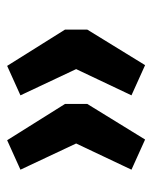

<svg xmlns="http://www.w3.org/2000/svg" viewBox="34 -523 416 524"><g transform="rotate(90 242.0 -261.0)"><path d="M159.8 -72.5 240.2 -108.8 168.6 -260.8 240.2 -411.8 157.8 -449 60.8 -291.2V-230.4ZM362.7 -72.5 443.1 -108.8 371.6 -260.8 443.1 -411.8 360.8 -449 263.7 -291.2V-230.4Z"/></g></svg>

Font: LL Pando Sans
Style: Bold
Weight: 700
Designer: Joshua Smith
Foundry: Joshua Smith
Version: Version 1.000;Glyphs 3.2.1 (3258)